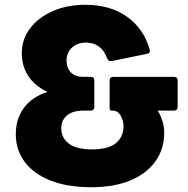

<svg xmlns="http://www.w3.org/2000/svg" viewBox="-20 -768 786 802"><path d="M362 14Q261 14 190.5 -14Q120 -42 83 -92Q46 -142 46 -207Q46 -271 79.5 -317Q113 -363 178 -384Q124 -410 97.5 -451.5Q71 -493 71 -545Q71 -604 105.5 -649.5Q140 -695 200 -721.5Q260 -748 336 -748Q440 -748 510 -698.5Q580 -649 605 -562Q610 -546 593 -543L447 -513Q434 -510 428 -523Q404 -590 339 -590Q303 -590 280.5 -569Q258 -548 258 -515Q258 -485 275.5 -466Q293 -447 327 -447H359Q374 -447 374 -432V-322Q374 -306 359 -306H329Q284 -306 260 -286Q236 -266 236 -232Q236 -192 268 -168Q300 -144 364 -144Q432 -144 464 -170Q496 -196 496 -242Q496 -264 484 -285Q472 -306 450 -306H445Q438 -306 438 -316V-432Q438 -447 454 -447H706Q722 -447 722 -432V-322Q722 -306 706 -306H639Q651 -286 658.5 -262Q666 -238 666 -213Q666 -146 629.5 -94.5Q593 -43 525 -14.5Q457 14 362 14Z"/></svg>

Font: LINE Seed Sans App ExtraBold
Style: Regular
Weight: 800
Designer: LINE VX Design & Dalton Maag Ltd & Sandoll Inc
Foundry: Dalton Maag Ltd
Version: Version 1.003